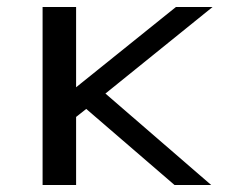

<svg xmlns="http://www.w3.org/2000/svg" viewBox="-20 -530 650 550"><path d="M484 -510 198 -280V-510H102V0H198V-195L227 -218L480 0H585L282 -262L589 -510Z"/></svg>

Font: LXGW Marker Gothic
Style: Regular
Weight: 400
Version: Version 1.001